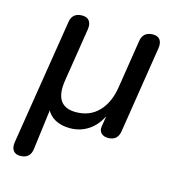

<svg xmlns="http://www.w3.org/2000/svg" viewBox="-103 -585 805 863"><g transform="rotate(15 300.0 -153.0)"><path d="M28.6 133.4 121.7 -449.6Q128.4 -494.4 174.5 -494.4Q197 -494.4 207.7 -480.4Q218.3 -466.3 214.4 -440.6L175.4 -194.3Q165 -130.3 185.8 -98.8Q206.7 -67.3 257.8 -67.3Q322.5 -67.3 363.2 -109.4Q403.9 -151.4 415.4 -224.4L450.7 -449Q457.4 -494.4 504.1 -494.4Q526.7 -494.4 536.8 -480.4Q546.9 -466.3 543 -440.6L479.6 -38.2Q472.8 7.3 427.7 7.3Q407.1 7.3 395.7 -4.6Q384.3 -16.4 387.6 -35.3L399.2 -108.7H405.2Q385.3 -52.5 344.8 -21.6Q304.3 9.3 250.5 9.3Q210.3 9.3 181.5 -6.6Q152.8 -22.5 139.3 -52.6L144.6 -54L119.7 140.6Q114.2 187.3 66.9 187.3Q45 187.3 34.8 173.2Q24.7 159.2 28.6 133.4Z"/></g></svg>

Font: SN Pro Thin
Style: Italic
Weight: 200
Italic angle: -9°
Designer: Tobias Whetton
Foundry: Supernotes
Version: Version 1.003;Glyphs 3.3 (3324)